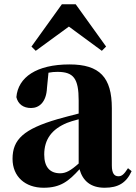

<svg xmlns="http://www.w3.org/2000/svg" viewBox="-20 -866 639 903"><path d="M304 -741 459 -627 479 -647 336 -846H271L128 -647L148 -627ZM350 -97C313 -64 290 -51 263 -51C216 -51 188 -79 188 -139C188 -212 225 -259 295 -288C307 -293 327 -299 350 -305ZM136 -504 152 -510ZM582 -75C563 -45 552 -37 537 -37C518 -37 506 -50 506 -88V-357C506 -502 449 -563 307 -563C152 -563 65 -503 57 -409C65 -376 90 -358 126 -358C164 -358 198 -385 201 -453L208 -524C223 -527 236 -528 250 -528C326 -528 350 -497 350 -393V-332C315 -323 280 -314 252 -306C91 -259 39 -210 39 -119C39 -35 99 17 185 17C265 17 303 -14 354 -70C369 -16 406 17 472 17C536 17 574 -6 599 -61Z"/></svg>

Font: Noto Serif KR Black
Style: Regular
Weight: 900
Version: Version 1.001;PS 1.001;hotconv 16.6.54;makeotf.lib2.5.65590